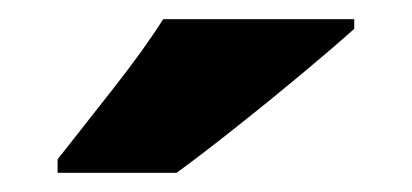

<svg xmlns="http://www.w3.org/2000/svg" viewBox="-20 -786 429 200"><path d="M349 -756Q329 -738 295.5 -710Q262 -682 226 -653.5Q190 -625 164 -606H40V-620Q65 -652 97 -692.5Q129 -733 150 -766H349Z"/></svg>

Font: Noto Sans SemiCondensed Black
Style: Regular
Weight: 900
Width: 4
Designer: Monotype Design Team
Foundry: Monotype Imaging Inc.
Version: Version 2.013; ttfautohint (v1.8.4.7-5d5b)